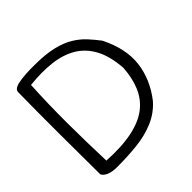

<svg xmlns="http://www.w3.org/2000/svg" viewBox="-168 -804 960 960"><g transform="rotate(-45 312.0 -324.5)"><path d="M137 2Q101 2 79.5 -7Q58 -16 50 -32Q49 -178 48.5 -323.5Q48 -469 50 -612Q49 -635 91.5 -643.5Q134 -652 204 -651Q280 -651 332.5 -638.5Q385 -626 421 -604Q457 -582 482.5 -554Q508 -526 530 -497Q586 -385 574 -288Q562 -191 495 -105Q454 -59 398 -35.5Q342 -12 275 -5Q208 2 137 2ZM120 -59Q225 -53 298 -68.5Q371 -84 415.5 -119Q460 -154 482 -207Q504 -260 508 -327Q502 -414 472 -470Q442 -526 391.5 -556Q341 -586 272.5 -594Q204 -602 121 -593Q114 -465 114.5 -331.5Q115 -198 120 -59Z"/></g></svg>

Font: Sour Gummy Black ExtraLight
Style: Regular
Weight: 250
Version: Version 1.000